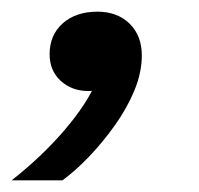

<svg xmlns="http://www.w3.org/2000/svg" viewBox="-95 -154 341 329"><path d="M-75 155Q-23 114 15.5 69Q54 24 70 -14L82 -3Q78 -1 71.5 0.5Q65 2 57 2Q28 2 9 -15.5Q-10 -33 -10 -61Q-10 -94 12.5 -114Q35 -134 72 -134Q106 -134 127 -113.5Q148 -93 148 -59Q148 -30 135.5 0.5Q123 31 102 60.5Q81 90 57.5 114.5Q34 139 12 155Z"/></svg>

Font: Mona Sans ExtraLight
Style: Bold Italic
Weight: 700
Italic angle: -11.6951°
Version: Version 2.000